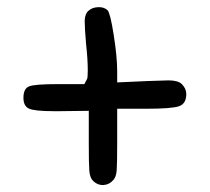

<svg xmlns="http://www.w3.org/2000/svg" viewBox="-20 -578 599 548"><path d="M233.4 -547.9Q244.1 -557.6 262.7 -557.6Q277.3 -557.6 287.1 -548.8Q294.9 -540 304.7 -477.5Q314.5 -415 314.5 -375V-342.8L401.4 -346.7Q457 -348.6 460.9 -348.6Q488.3 -348.6 499 -337.9Q511.7 -325.2 511.7 -309.6Q511.7 -282.2 491.2 -274.9Q470.7 -267.6 396.5 -267.6H314.5V-172.9Q314.5 -109.4 313 -91.3Q311.5 -73.2 303.7 -64.5Q292 -50.8 274.4 -49.8Q255.9 -49.8 243.2 -64.5Q236.3 -73.2 234.9 -91.3Q233.4 -109.4 233.4 -169.9V-261.7L152.3 -260.7H132.8Q78.1 -260.7 62.5 -268.1Q46.9 -275.4 46.9 -298.8Q46.9 -325.2 63 -331.5Q79.1 -337.9 144.5 -337.9H220.7L228.5 -352.5Q230.5 -356.4 230.5 -377.9Q230.5 -409.2 225.6 -453.1Q221.7 -498 221.7 -519.5Q222.7 -540 233.4 -547.9Z"/></svg>

Font: sage sans
Style: Regular
Weight: 400
Version: Version 001.032